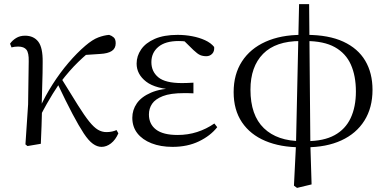

<svg xmlns="http://www.w3.org/2000/svg" viewBox="-20 -701 1882 936"><path d="M114 11 104 3 117 -192 120 -402Q121 -443 109 -458.5Q97 -474 68 -474Q60 -474 52 -473Q44 -472 36 -470L29 -488Q40 -504 58.5 -515.5Q77 -527 102 -527Q144 -527 166.5 -498Q189 -469 188 -398Q188 -346 186 -289.5Q184 -233 183 -178L185 -174Q184 -130 182.5 -86.5Q181 -43 179 0ZM173 -129 158 -155H165L172 -171Q200 -233 236.5 -290Q273 -347 314 -395Q355 -443 396 -478Q431 -508 459 -518.5Q487 -529 512 -531Q525 -527 534.5 -518.5Q544 -510 544 -490Q544 -465 525 -452.5Q506 -440 468 -438L378 -432L450 -475Q405 -441 362 -399.5Q319 -358 275 -300L269 -293Q251 -266 237 -243.5Q223 -221 208 -194.5Q193 -168 173 -129ZM475 15Q454 15 433 0Q412 -15 388.5 -50.5Q365 -86 333.5 -145.5Q302 -205 259 -296L280 -317Q328 -239 360 -188Q392 -137 415 -108.5Q438 -80 457.5 -68.5Q477 -57 499 -57Q514 -57 527 -60Q540 -63 548 -67L557 -51Q543 -19 521 -2Q499 15 475 15Z M821 15Q763 15 718.5 -2.5Q674 -20 649.5 -51.5Q625 -83 625 -127Q625 -165 647 -197Q669 -229 716.5 -249.5Q764 -270 842 -272V-263Q739 -267 692.5 -303Q646 -339 646 -391Q646 -428 668 -460Q690 -492 734.5 -511.5Q779 -531 846 -531Q882 -531 916.5 -524.5Q951 -518 979.5 -505Q1008 -492 1024 -472Q1026 -451 1014.5 -439Q1003 -427 986 -427Q969 -427 956 -432.5Q943 -438 923 -457L866 -513L922 -511L931 -492Q905 -496 887.5 -498.5Q870 -501 851 -501Q786 -501 752 -472.5Q718 -444 718 -398Q718 -352 752 -324Q786 -296 867 -296Q879 -296 892 -296.5Q905 -297 923 -298V-246Q904 -247 894.5 -247Q885 -247 877 -247Q811 -247 774 -232.5Q737 -218 721.5 -195Q706 -172 706 -143Q706 -96 740.5 -69.5Q775 -43 846 -43Q896 -43 941 -57.5Q986 -72 1025 -99L1039 -81Q1006 -39 950 -12Q894 15 821 15Z M1413 204 1423 3 1438 -681H1487L1493 3L1499 198L1428 215ZM1446 17Q1347 17 1273.5 -14Q1200 -45 1159.5 -105Q1119 -165 1119 -252Q1119 -339 1159.5 -401.5Q1200 -464 1274.5 -497.5Q1349 -531 1450 -531L1445 -501Q1324 -501 1262.5 -438.5Q1201 -376 1201 -264Q1201 -139 1266.5 -76Q1332 -13 1450 -13ZM1471 17 1475 -13Q1558 -13 1611 -42Q1664 -71 1689.5 -125.5Q1715 -180 1715 -255Q1715 -331 1690.5 -386Q1666 -441 1612.5 -471Q1559 -501 1470 -501L1474 -531Q1582 -531 1653.5 -498Q1725 -465 1760.5 -405Q1796 -345 1796 -263Q1796 -176 1756.5 -113Q1717 -50 1644 -16.5Q1571 17 1471 17Z"/></svg>

Font: Noto Serif JP
Style: Regular
Weight: 400
Designer: Ryoko NISHIZUKA  (kana & ideographs); Frank Grießhammer (Latin, Greek & Cyrillic); Wenlong ZHANG  (bopomofo); Sandoll Co
Foundry: Adobe
Version: Version 2.003-H1;hotconv 1.1.1;makeotfexe 2.6.0